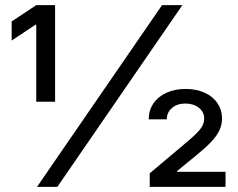

<svg xmlns="http://www.w3.org/2000/svg" viewBox="-20 -727 926 747"><path d="M610.4 -707H689.5L203.1 0H124ZM121.1 -630.9H118.2L25.4 -569.3V-643.6L121.1 -707H194.3V-331.1H121.1ZM562.5 -52.7 710.9 -177.7Q745.6 -207 760 -225.8Q774.4 -244.6 774.4 -265.6Q774.4 -291.5 753.4 -307.9Q732.4 -324.2 701.2 -324.2Q669.4 -324.2 649.2 -306.9Q628.9 -289.6 628.9 -262.7H558.6Q558.6 -297.4 576.7 -324.2Q594.7 -351.1 627.4 -366Q660.2 -380.9 702.1 -380.9Q744.6 -380.9 776.9 -366Q809.1 -351.1 826.4 -325Q843.8 -298.8 843.8 -266.6Q843.8 -241.2 833.7 -220Q823.7 -198.7 802.7 -176.3Q781.7 -153.8 744.1 -123L668.9 -61.5V-58.6H857.4V0H562.5Z"/></svg>

Font: Pretendard
Style: Regular
Weight: 400
Designer: Base glyphs from Inter by Rasmus Andersson; Hangeul glyphs from Noto Sans CJK(Source Han Sans) by Jang Soo-young and Kan
Foundry: Kil Hyung-jin
Version: Version 1.309